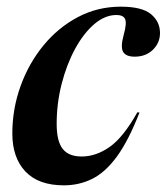

<svg xmlns="http://www.w3.org/2000/svg" viewBox="-20 -544 500 576"><path d="M329.5 -499Q295 -499 263 -471.8Q231 -444.5 205.5 -397.8Q180 -351 165 -292.5Q150 -234 150 -172Q150 -120.5 168 -97.5Q186 -74.5 225 -74.5Q268 -74.5 309 -103.2Q350 -132 392 -207L398.5 -206.5Q365.5 -122 330.8 -74.5Q296 -27 256.8 -7.5Q217.5 12 171.5 12Q95.5 12 56.2 -29.5Q17 -71 17 -143.5Q17 -217 41.5 -285.2Q66 -353.5 110.2 -407.5Q154.5 -461.5 213.8 -492.8Q273 -524 342.5 -524Q406 -524 433 -501.5Q460 -479 460 -445Q460 -415.5 438.8 -394.8Q417.5 -374 384 -374Q358 -374 349.5 -388.2Q341 -402.5 351 -439Q361 -475 355.2 -487Q349.5 -499 329.5 -499Z"/></svg>

Font: Newsreader Display SemiBold
Style: Italic
Weight: 600
Italic angle: -17°
Designer: Hugues Gentile
Foundry: Production Type
Version: Version 1.001